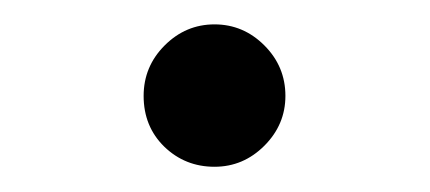

<svg xmlns="http://www.w3.org/2000/svg" viewBox="-20 -136 349 156"><path d="M96.7 -58.1Q96.7 -82 113.8 -99.1Q130.9 -116.2 154.3 -116.2Q177.7 -116.2 194.8 -99.1Q211.9 -82 211.9 -58.1Q211.9 -34.7 194.8 -17.6Q177.7 -0.5 154.3 -0.5Q130.4 -0.5 113.5 -16.8Q96.7 -33.2 96.7 -58.1Z"/></svg>

Font: Vazir Light FD-UI
Style: Light-FD-UI
Weight: 300
Designer: Saber Rastikerdar
Foundry: Saber Rastikerdar
Version: Version 30.1.0